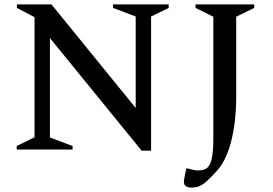

<svg xmlns="http://www.w3.org/2000/svg" viewBox="-20 -680 1240 873"><path d="M56 0V-16L137 -56V-602L57 -644V-660H214L597 -189V-605L494 -644V-660H747V-644L667 -605V5H624L207 -507V-55L310 -16V0ZM849 173Q836 173 826 167Q816 161 816 145Q816 141 818 130.5Q820 120 827 86H833Q850 90 860 92.5Q870 95 883 95Q904 95 919 85.5Q934 76 942 45Q950 14 950 -51V-604L869 -644V-660H1136V-644L1054 -604V-241Q1054 -128 1031.5 -39Q1009 50 966 97Q938 128 920 144Q902 160 886 166.5Q870 173 849 173Z"/></svg>

Font: Spectral SC Medium
Style: Regular
Weight: 500
Designer: Jean-Baptiste Levee
Foundry: Production Type
Version: Version 2.001